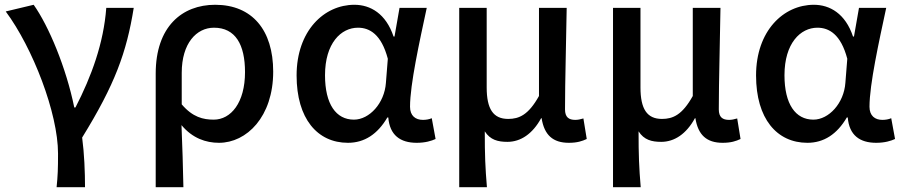

<svg xmlns="http://www.w3.org/2000/svg" viewBox="-20 -584 3780 804"><path d="M217 200H336C336 137 333 59 324 -8C461 -230 510 -364 540 -551H425C414 -403 363 -264 296 -134H291C257 -301 184 -475 121 -564L4 -536C117 -384 223 -110 223 59C223 124 222 151 217 200Z M632 200H748C746 108 744 35 740 -60C786 -5 842 14 897 14C1013 14 1124 -95 1124 -284C1124 -458 1036 -564 881 -564C742 -564 632 -472 632 -276ZM875 -83C831 -83 787 -93 741 -147V-279C741 -403 803 -468 876 -468C966 -468 1006 -397 1006 -282C1006 -154 947 -83 875 -83Z M1437 14C1506 14 1561 -22 1602 -92H1606C1612 -18 1656 14 1725 14C1761 14 1787 6 1804 -2L1788 -89C1777 -84 1763 -82 1751 -82C1720 -82 1697 -99 1697 -137C1697 -231 1737 -411 1767 -551H1653L1632 -431H1628C1596 -527 1531 -564 1464 -564C1337 -564 1222 -455 1222 -268C1222 -87 1309 14 1437 14ZM1462 -83C1387 -83 1341 -148 1341 -269C1341 -403 1408 -468 1479 -468C1528 -468 1577 -440 1604 -338L1596 -237C1590 -152 1527 -83 1462 -83Z M1903 200H2019C2012 117 2010 66 2010 -34C2033 2 2065 10 2105 10C2160 10 2210 -23 2246 -89H2248C2259 -19 2295 14 2362 14C2397 14 2418 7 2437 -2L2423 -88C2410 -84 2399 -82 2389 -82C2362 -82 2346 -93 2346 -126C2346 -246 2351 -408 2353 -551H2237V-182C2193 -103 2154 -86 2108 -86C2045 -86 2018 -128 2018 -218V-551H1903Z M2547 200H2663C2656 117 2654 66 2654 -34C2677 2 2709 10 2749 10C2804 10 2854 -23 2890 -89H2892C2903 -19 2939 14 3006 14C3041 14 3062 7 3081 -2L3067 -88C3054 -84 3043 -82 3033 -82C3006 -82 2990 -93 2990 -126C2990 -246 2995 -408 2997 -551H2881V-182C2837 -103 2798 -86 2752 -86C2689 -86 2662 -128 2662 -218V-551H2547Z M3361 14C3430 14 3485 -22 3526 -92H3530C3536 -18 3580 14 3649 14C3685 14 3711 6 3728 -2L3712 -89C3701 -84 3687 -82 3675 -82C3644 -82 3621 -99 3621 -137C3621 -231 3661 -411 3691 -551H3577L3556 -431H3552C3520 -527 3455 -564 3388 -564C3261 -564 3146 -455 3146 -268C3146 -87 3233 14 3361 14ZM3386 -83C3311 -83 3265 -148 3265 -269C3265 -403 3332 -468 3403 -468C3452 -468 3501 -440 3528 -338L3520 -237C3514 -152 3451 -83 3386 -83Z"/></svg>

Font: Noto Sans TC Medium
Style: Regular
Weight: 500
Designer: Ryoko NISHIZUKA 西塚涼子 (kana, bopomofo & ideographs); Paul D. Hunt (Latin, Greek & Cyrillic); Sandoll Communications 산돌커뮤니
Foundry: Adobe
Version: Version 2.004;hotconv 1.0.118;makeotfexe 2.5.65603